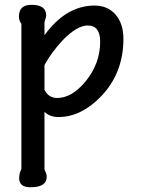

<svg xmlns="http://www.w3.org/2000/svg" viewBox="-20 -575 593 801"><path d="M165.6 -429.7H166.7Q256.4 -551.8 374.4 -551.8Q428.7 -551.8 461.5 -514.9Q494.9 -476.4 494.9 -413.3Q494.9 -269.2 400.5 -171.8Q317.4 -86.7 223.6 -86.7Q188.7 -86.7 165.6 -108.2V132.8Q174.9 149.2 174.9 162.6Q174.9 206.2 107.2 206.2Q60 206.2 60 168.7Q60 147.7 69.2 130.3V-475.9Q59 -488.7 59 -506.2Q59 -554.9 110.8 -554.9Q172.8 -554.9 172.8 -510.3Q172.8 -504.6 169.2 -494.9L165.6 -482.6ZM165.6 -200Q183.1 -166.2 218.5 -166.2Q280 -166.2 337.4 -235.9Q397.9 -310.3 397.9 -401Q397.9 -468.7 346.2 -468.7Q301.5 -468.7 242.1 -407.7Q194.9 -357.4 165.6 -303.6Z"/></svg>

Font: Myanmar Handwriting
Style: Regular
Weight: 400
Designer: Khon Soe Zaw Thu
Foundry: PaOh Unicode khonsoezawthu@gmail.com and @hotmail.com
Version: Version 1.30 November 9, 2016